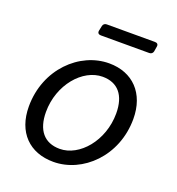

<svg xmlns="http://www.w3.org/2000/svg" viewBox="-119 -727 767 834"><g transform="rotate(20 264.0 -309.5)"><path d="M215.8 -616.2 210.9 -592.8C209 -582 214.8 -576.2 225.6 -576.2H449.2C458 -576.2 464.8 -581.1 466.8 -589.8L470.7 -613.3C472.7 -624 466.8 -629.9 456.1 -629.9H233.4C224.6 -629.9 217.8 -625 215.8 -616.2ZM218.8 10.7C353.5 10.7 482.4 -110.4 482.4 -283.2C482.4 -401.4 411.1 -474.6 301.8 -474.6C166 -474.6 37.1 -352.5 37.1 -179.7C37.1 -60.5 108.4 10.7 218.8 10.7ZM225.6 -51.8C154.3 -51.8 115.2 -98.6 115.2 -182.6C115.2 -308.6 203.1 -410.2 294.9 -410.2C365.2 -410.2 404.3 -364.3 404.3 -280.3C404.3 -153.3 316.4 -51.8 225.6 -51.8Z"/></g></svg>

Font: Ed Sans Neue
Style: Italic
Weight: 400
Italic angle: -11°
Designer: Stephen Hutchings
Version: Version 1.004;PS 001.004;hotconv 1.0.88;makeotf.lib2.5.64775